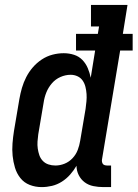

<svg xmlns="http://www.w3.org/2000/svg" viewBox="-20 -755 561 783"><path d="M150 8Q124 8 101 -1Q78 -10 63 -29Q48 -48 41 -71.5Q34 -95 31.5 -119.5Q29 -144 31 -170Q33 -196 37 -221L59 -351Q63 -374 69.5 -396.5Q76 -419 87 -440.5Q98 -462 114 -480.5Q130 -499 150.5 -512.5Q171 -526 194 -532Q217 -538 240 -538Q262 -538 282 -531.5Q302 -525 316 -510.5Q330 -496 338 -477Q346 -458 350 -438L368 -549H290V-617H379L384 -647H351V-735H500L481 -617H521V-549H470L396 -105Q395 -100 396 -95Q397 -90 399.5 -86.5Q402 -83 407 -81.5Q412 -80 417 -80H433V8H402Q381 8 361 4Q341 0 325.5 -11.5Q310 -23 301 -41Q292 -59 292 -79Q281 -60 266 -43Q251 -26 232 -14Q213 -2 192 3Q171 8 150 8ZM206 -80Q225 -80 243.5 -87.5Q262 -95 276 -110Q290 -125 297 -143.5Q304 -162 307 -181L329 -311Q331 -326 332.5 -341.5Q334 -357 333 -371.5Q332 -386 328.5 -400.5Q325 -415 317 -426.5Q309 -438 296 -444Q283 -450 268 -450Q247 -450 226.5 -441Q206 -432 191.5 -415Q177 -398 169 -378Q161 -358 158 -337L136 -207Q134 -193 133 -178Q132 -163 134 -149Q136 -135 140.5 -122Q145 -109 154.5 -99Q164 -89 177.5 -84.5Q191 -80 206 -80Z"/></svg>

Font: Iosevka Slab Semibold
Style: Italic
Weight: 600
Italic angle: -9°
Monospace: yes
Designer: Belleve Invis
Foundry: Belleve Invis
Version: Version 11.1.1; ttfautohint (v1.8.3)